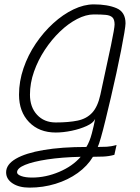

<svg xmlns="http://www.w3.org/2000/svg" viewBox="-20 -652 640 878"><path d="M115 206Q67 206 37.5 186.5Q8 167 8 136Q8 100 52.5 74Q97 48 179.5 34Q262 20 375 20Q390 -4 400 -42Q410 -80 415 -108Q407 -90 376.5 -76Q346 -62 307.5 -54Q269 -46 235 -46Q159 -46 113 -93.5Q67 -141 67 -219Q67 -280 87.5 -340Q108 -400 143.5 -452.5Q179 -505 223.5 -545.5Q268 -586 316 -609Q364 -632 409 -632Q472 -632 513 -614.5Q554 -597 554 -545Q554 -535 548.5 -501.5Q543 -468 533.5 -420Q524 -372 512 -316.5Q500 -261 487 -206Q474 -151 462.5 -103.5Q451 -56 441.5 -23Q432 10 427 20Q449 20 468.5 19Q488 18 513 11L503 56Q478 63 451.5 64Q425 65 405 65Q380 107 335.5 139Q291 171 234 188.5Q177 206 115 206ZM127 160Q189 160 250.5 134Q312 108 349 65Q262 67 196.5 77Q131 87 94.5 102Q58 117 58 136Q58 146 77 153Q96 160 127 160ZM235 -92Q294 -92 335 -100.5Q376 -109 401.5 -136.5Q427 -164 439 -219Q471 -365 487.5 -444.5Q504 -524 504 -540Q504 -563 494 -572.5Q484 -582 463.5 -584Q443 -586 409 -586Q373 -586 332.5 -565Q292 -544 254 -507.5Q216 -471 185 -424Q154 -377 135.5 -324.5Q117 -272 117 -219Q117 -162 149.5 -127Q182 -92 235 -92Z"/></svg>

Font: Victor Mono Thin
Style: Italic
Weight: 100
Italic angle: -12°
Monospace: yes
Designer: Rune Bjørnerås
Version: Version 1.561;gftools[0.9.30]